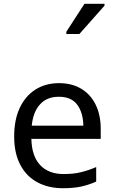

<svg xmlns="http://www.w3.org/2000/svg" viewBox="-20 -986 604 1016"><path d="M292 -546Q361 -546 410.5 -516Q460 -486 486.5 -431.5Q513 -377 513 -304V-251H146Q148 -160 192.5 -112.5Q237 -65 317 -65Q368 -65 407.5 -74.5Q447 -84 489 -102V-25Q448 -7 408 1.5Q368 10 313 10Q237 10 178.5 -21Q120 -52 87.5 -113.5Q55 -175 55 -264Q55 -352 84.5 -415Q114 -478 167.5 -512Q221 -546 292 -546ZM291 -474Q228 -474 191.5 -433.5Q155 -393 148 -321H421Q420 -389 389 -431.5Q358 -474 291 -474ZM331 -806V-818L427 -966H533V-956L400 -806Z"/></svg>

Font: Noto Sans Tifinagh Hawad
Style: Regular
Weight: 400
Designer: JamraPatel
Foundry: JamraPatel LLC
Version: Version 2.006; ttfautohint (v1.8.4.7-5d5b)